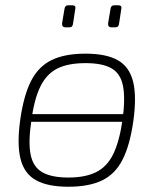

<svg xmlns="http://www.w3.org/2000/svg" viewBox="-20 -698 602 730"><path d="M83 -235V-264H479V-235ZM305 -494Q384 -494 428 -469Q472 -444 486 -388Q500 -332 487 -238Q474 -146 446 -91Q418 -36 368 -12Q318 12 240 12Q161 12 116.5 -13Q72 -38 58 -94Q44 -150 57 -243Q70 -335 98 -390Q126 -445 176 -469.5Q226 -494 305 -494ZM305 -458Q240 -458 199 -438Q158 -418 134 -370Q110 -322 99 -238Q87 -157 96.5 -110Q106 -63 141 -43Q176 -23 240 -23Q304 -23 345.5 -43.5Q387 -64 410.5 -112Q434 -160 446 -243Q457 -325 447.5 -372Q438 -419 403.5 -438.5Q369 -458 305 -458ZM254 -678Q262 -678 265 -674.5Q268 -671 266 -663L258 -610Q257 -601 253.5 -597.5Q250 -594 242 -594H229Q215 -594 216 -609L225 -663Q226 -671 229.5 -674.5Q233 -678 241 -678ZM429 -678Q437 -678 440 -674.5Q443 -671 441 -663L433 -610Q432 -601 428.5 -597.5Q425 -594 417 -594H404Q390 -594 391 -609L400 -663Q401 -671 404.5 -674.5Q408 -678 416 -678Z"/></svg>

Font: Exo 2 ExtraLight
Style: Italic
Weight: 250
Italic angle: -8°
Designer: Natanael Gama
Foundry: Natanael Gama
Version: Version 2.010